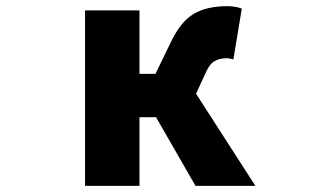

<svg xmlns="http://www.w3.org/2000/svg" viewBox="-20 -603 1040 623"><path d="M616.2 -298.8 808.6 0H614.3L486.3 -222.7H432.6V0H255.9V-569.3H432.6V-363.3H484.4L533.2 -463.9Q565.4 -532.2 607.9 -557.6Q650.4 -583 717.8 -583Q743.2 -583 764.6 -575.2L737.3 -410.2Q723.6 -414.1 715.8 -414.1Q691.4 -414.1 674.8 -403.8Q658.2 -393.6 644.5 -360.4Z"/></svg>

Font: Gen Shin Gothic Monospace Heavy
Style: Bold
Weight: 800
Designer: [Source Han Sans]
Ryoko NISHIZUKA  (kana & ideographs); Paul D. Hunt (Latin, Greek & Cyrillic); Wenlong ZHANG  (bopomofo
Version: Version 1.002.20150607